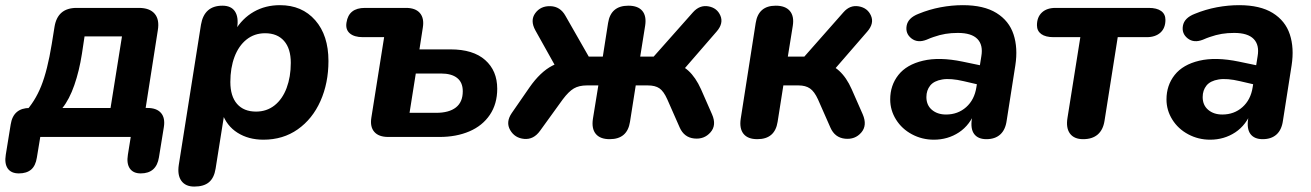

<svg xmlns="http://www.w3.org/2000/svg" viewBox="-46 -520 4978 729"><path d="M-24 67.2 -5.4 -47.5Q4.4 -110.1 67.4 -110.1H97.1L46.1 -90.9Q86.6 -133.7 110.4 -193.2Q134.2 -252.7 150.5 -352.9L160.9 -417.6Q172.3 -490 244.9 -490H481.4Q522.3 -490 541.2 -467.9Q560.1 -445.7 553.2 -405L501.9 -77.2L474.2 -110.1H513.6Q549 -110.1 565.4 -91Q581.7 -72 576.1 -37.3L557.5 77.4Q547.7 138.4 488.3 138.4Q460 138.4 447 119.8Q434 101.1 439.6 67.2L450.4 0H106.9L94 78.2Q89.1 109.5 72.1 124Q55 138.4 25.6 138.4Q-3.5 138.4 -16.6 119.8Q-29.6 101.1 -24 67.2ZM373.7 -109.9 417.1 -381.7H275L265 -315.3Q254.9 -250.6 236.2 -196.8Q217.5 -143 191 -109.9Z M632.8 106.4 717.1 -426.4Q729.4 -498.4 798.6 -498.4Q831.7 -498.4 846.1 -476.7Q860.5 -454.9 854.5 -415.4L846.7 -367.2L845.8 -403.3Q873.8 -450.3 917.8 -475.4Q961.7 -500.4 1016.9 -500.4Q1100.7 -500.4 1150.9 -443.1Q1201.1 -385.8 1201.1 -288.4Q1201.1 -204.4 1170.7 -136.3Q1140.3 -68.2 1084.5 -28.9Q1028.7 10.4 954.1 10.4Q897.5 10.4 855.8 -16Q814.1 -42.3 797.1 -91.9L806.3 -91.7L772.6 120.4Q767 155.5 747.3 172Q727.7 188.4 691.6 188.4Q658.5 188.4 642.7 166.7Q627 145.1 632.8 106.4ZM1058.1 -281.2Q1058.1 -335.5 1032.5 -364.6Q1007 -393.8 960.5 -393.8Q920 -393.8 890 -369.9Q860.1 -346 844.3 -303.9Q828.6 -261.8 828.6 -208.8Q828.6 -154.6 854.1 -125.4Q879.7 -96.3 926.1 -96.3Q966.7 -96.3 996.6 -120Q1026.5 -143.8 1042.3 -186Q1058.1 -228.3 1058.1 -281.2Z M1364 -73.4 1412.5 -378.9H1331.8Q1298.7 -378.9 1281.9 -393.6Q1265.2 -408.2 1269.6 -434.5Q1278 -490 1339.6 -490H1495.6Q1531.4 -490 1548.3 -470.5Q1565.1 -450.9 1559.5 -415.8L1546.6 -332.5H1664.6Q1750.6 -332.5 1796.2 -292Q1841.9 -251.5 1841.9 -183.1Q1841.9 -125.5 1813.9 -84Q1786 -42.6 1736.4 -21.3Q1686.8 0 1622.9 0H1427.9Q1392 0 1375.2 -19.3Q1358.4 -38.5 1364 -73.4ZM1711.1 -173.5Q1711.1 -207 1689.8 -223.9Q1668.6 -240.9 1628.1 -240.9H1532.7L1509 -91.6H1609.9Q1659 -91.6 1685.1 -112.1Q1711.1 -132.5 1711.1 -173.5Z M2205.2 -68.8 2225.8 -195.7H2182.3Q2152.6 -195.7 2132.9 -184.2Q2113.2 -172.7 2090.7 -142.6L2004.6 -23.5Q1980.2 10.6 1944.4 7.4Q1908.6 4.2 1891.1 -26Q1873.6 -56.2 1896.9 -90.5L1964.4 -188.1Q1984.7 -217.3 2006.4 -238Q2028.1 -258.7 2051.1 -270.6Q2074.1 -282.5 2099.1 -286.3L2077.9 -241.5L1986.8 -404.6Q1966 -442.3 1986.4 -470.1Q2006.7 -497.8 2044 -496.6Q2081.3 -495.4 2101 -459.9L2189.4 -305.1H2242.8L2262.8 -432.7Q2273 -498.4 2339.8 -498.4Q2376.1 -498.4 2392.6 -478.9Q2409.2 -459.3 2403.6 -422.8L2384.8 -305.1H2435.9L2585.2 -473.4Q2610.7 -501.8 2643.8 -495.9Q2676.9 -490 2689.3 -460.5Q2701.8 -431.1 2674.9 -400.2L2537.3 -241.5L2500.9 -281Q2539.9 -276.8 2567.6 -251.6Q2595.3 -226.4 2615.6 -181.3L2657.5 -85.9Q2675.6 -44.7 2651.6 -17.5Q2627.7 9.8 2589.6 5.8Q2551.6 1.8 2534.8 -35.7L2487.7 -142.6Q2473.9 -173.7 2457.7 -184.7Q2441.6 -195.7 2413.7 -195.7H2367.8L2346 -57.4Q2335.8 8.4 2269 8.4Q2232.7 8.4 2216.2 -11.5Q2199.6 -31.5 2205.2 -68.8Z M2766.5 -69.6 2823.3 -432.7Q2833.5 -498.4 2899.5 -498.4Q2935.8 -498.4 2952.9 -478.5Q2969.9 -458.5 2964.1 -422L2945.3 -305.1H3008L3156.5 -473.4Q3181.2 -501.8 3214.7 -495.9Q3248.2 -490 3261 -460.5Q3273.9 -431.1 3247 -400.2L3109.4 -241.5L3075.4 -281Q3112 -276.8 3140.1 -251.2Q3168.2 -225.6 3187.7 -181.3L3229.7 -85.9Q3247.7 -43.9 3224.1 -16.7Q3200.6 10.6 3162.2 6.6Q3123.7 2.6 3106.9 -35.7L3059.8 -142.6Q3046.2 -172.5 3029.4 -184.1Q3012.7 -195.7 2985.8 -195.7H2928.3L2906.5 -57.4Q2896.3 8.4 2829.5 8.4Q2793.2 8.4 2777 -11.9Q2760.7 -32.3 2766.5 -69.6Z M3334 -142.4Q3334 -196 3365.1 -235.4Q3396.3 -274.8 3458.6 -289.5Q3520.9 -304.3 3609 -286L3688.6 -269.4L3676.8 -197L3613 -211.8Q3563.5 -223.5 3531.9 -218.3Q3500.3 -213.1 3485.8 -195.1Q3471.4 -177 3471.4 -151.5Q3471.4 -120.7 3492.3 -103Q3513.3 -85.2 3546 -85.2Q3590.9 -85.2 3622.4 -113.2Q3653.8 -141.1 3661.2 -188.6L3680 -306.4Q3687.4 -349.1 3665.1 -372Q3642.8 -395 3590.9 -395Q3565.5 -395 3543.8 -391.4Q3522 -387.8 3498.1 -379.4Q3488.7 -376.4 3472.1 -369.2Q3437.8 -355.8 3414.4 -374.3Q3391.1 -392.7 3396.4 -422.4Q3401.7 -452.1 3441.4 -467.5Q3482.3 -484.3 3525.3 -492.4Q3568.3 -500.4 3609.7 -500.4Q3689.4 -500.4 3737.4 -470.7Q3785.3 -441 3802.3 -389.4Q3819.3 -337.9 3809.1 -271.9L3776.2 -62Q3771.4 -26.9 3751.6 -9.2Q3731.9 8.4 3699.2 8.4Q3667.5 8.4 3652.8 -11.2Q3638.2 -30.9 3644.2 -69.4L3653.2 -125.6L3658.8 -101.5Q3637.4 -45.2 3595.1 -17.4Q3552.8 10.4 3499.6 10.4Q3454.8 10.4 3416.5 -10.1Q3378.2 -30.6 3356.1 -66Q3334 -101.4 3334 -142.4Z M4007.2 -73 4055.9 -378.9H3954.3Q3923.9 -378.9 3907.5 -390.7Q3891.2 -402.6 3891.2 -424.2Q3891.2 -454.9 3909.9 -472.5Q3928.7 -490 3961.4 -490H4315.9Q4346.3 -490 4362.7 -478.2Q4379 -466.4 4379 -444.7Q4379 -413.2 4359.9 -396.1Q4340.7 -378.9 4308 -378.9H4197.9L4147.7 -61.1Q4142.3 -26.9 4121.8 -9.2Q4101.2 8.4 4066.6 8.4Q4032.3 8.4 4016.5 -12.9Q4000.7 -34.3 4007.2 -73Z M4383 -142.4Q4383 -196 4414.1 -235.4Q4445.3 -274.8 4507.6 -289.5Q4569.9 -304.3 4658 -286L4737.6 -269.4L4725.8 -197L4662 -211.8Q4612.5 -223.5 4580.9 -218.3Q4549.3 -213.1 4534.8 -195.1Q4520.4 -177 4520.4 -151.5Q4520.4 -120.7 4541.3 -103Q4562.3 -85.2 4595 -85.2Q4639.9 -85.2 4671.4 -113.2Q4702.8 -141.1 4710.2 -188.6L4729 -306.4Q4736.4 -349.1 4714.1 -372Q4691.8 -395 4639.9 -395Q4614.5 -395 4592.8 -391.4Q4571 -387.8 4547.1 -379.4Q4537.7 -376.4 4521.1 -369.2Q4486.8 -355.8 4463.4 -374.3Q4440.1 -392.7 4445.4 -422.4Q4450.7 -452.1 4490.4 -467.5Q4531.3 -484.3 4574.3 -492.4Q4617.3 -500.4 4658.7 -500.4Q4738.4 -500.4 4786.4 -470.7Q4834.3 -441 4851.3 -389.4Q4868.3 -337.9 4858.1 -271.9L4825.2 -62Q4820.4 -26.9 4800.6 -9.2Q4780.9 8.4 4748.2 8.4Q4716.5 8.4 4701.8 -11.2Q4687.2 -30.9 4693.2 -69.4L4702.2 -125.6L4707.8 -101.5Q4686.4 -45.2 4644.1 -17.4Q4601.8 10.4 4548.6 10.4Q4503.8 10.4 4465.5 -10.1Q4427.2 -30.6 4405.1 -66Q4383 -101.4 4383 -142.4Z"/></svg>

Font: SN Pro Thin
Style: Italic
Weight: 200
Italic angle: -9°
Designer: Tobias Whetton
Foundry: Supernotes
Version: Version 1.003;Glyphs 3.3 (3324)